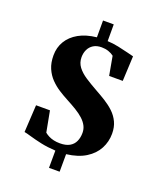

<svg xmlns="http://www.w3.org/2000/svg" viewBox="-175 -974 1020 1213"><g transform="rotate(20 335.0 -368.0)"><path d="M302 127.5 302.5 11.5Q248 8.5 203.2 -1.2Q158.5 -11 126.5 -20.5Q94.5 -30 79.5 -32.5L90 -216H183.5L210 -75.5Q222 -65.5 237.2 -57.8Q252.5 -50 271.5 -45.8Q290.5 -41.5 313.5 -41.5Q353 -41.5 377.8 -55.5Q402.5 -69.5 414 -94.8Q425.5 -120 425.5 -152Q425.5 -178 414.2 -199.5Q403 -221 381.8 -240.5Q360.5 -260 330.5 -278.2Q300.5 -296.5 263.5 -316Q233 -332 201.8 -352Q170.5 -372 144 -399.2Q117.5 -426.5 101.5 -463.5Q85.5 -500.5 85.5 -550.5Q85.5 -603.5 111 -646Q136.5 -688.5 185.2 -716Q234 -743.5 304.5 -751V-864H376.5V-751.5Q413 -750 450.2 -742.2Q487.5 -734.5 517 -726.8Q546.5 -719 560 -716L552 -548H460.5L437.5 -675.5Q422.5 -687.5 401 -694.8Q379.5 -702 355 -702Q322 -702 300 -688.2Q278 -674.5 267 -651.2Q256 -628 256 -600Q256 -563 277.2 -535Q298.5 -507 334.5 -483.5Q370.5 -460 413.5 -436Q449 -416.5 482.8 -395.5Q516.5 -374.5 543.8 -348.8Q571 -323 587 -289.2Q603 -255.5 603 -211Q603 -157 578.2 -110.2Q553.5 -63.5 502.8 -31.8Q452 0 374 9.5L373.5 127.5Z"/></g></svg>

Font: Merriweather 72pt Black
Style: Regular
Weight: 900
Version: Version 2.100